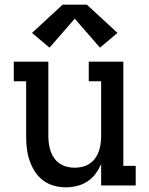

<svg xmlns="http://www.w3.org/2000/svg" viewBox="-20 -794 640 822"><path d="M262 8Q236 8 210.5 1Q185 -6 164 -22Q143 -38 129 -60Q115 -82 106.5 -107Q98 -132 95 -158Q92 -184 92 -210V-446H39V-530H187V-210Q187 -193 189.5 -176.5Q192 -160 197.5 -144.5Q203 -129 213 -115.5Q223 -102 237 -93Q251 -84 267 -80Q283 -76 300 -76Q317 -76 333 -80Q349 -84 363 -93Q377 -102 387 -115.5Q397 -129 402.5 -144.5Q408 -160 410.5 -176.5Q413 -193 413 -210V-446H360V-530H508V-84H561V0H413V-91Q403 -69 388.5 -49.5Q374 -30 354 -17Q334 -4 310 2Q286 8 262 8ZM192 -590 117 -653 248 -774H352L483 -653L408 -590L300 -714Z"/></svg>

Font: Iosevka Curly Slab MdEx
Style: Regular
Weight: 500
Width: 7
Monospace: yes
Designer: Belleve Invis
Foundry: Belleve Invis
Version: Version 11.1.0; ttfautohint (v1.8.3)